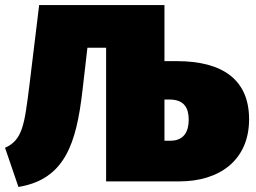

<svg xmlns="http://www.w3.org/2000/svg" viewBox="-29 -718 1013 760"><path d="M671 -476H622V-698H126L87 -377C68 -227 61 -164 -9 -133L44 22C228 -8 273 -151 297 -356L317 -529H391V0H681C840 0 957 -84 957 -246C957 -401 854 -476 671 -476ZM646 -161H622V-324H642C702 -324 718 -288 718 -244C718 -199 700 -161 646 -161Z"/></svg>

Font: Fira Sans Ultra
Style: Regular
Weight: 950
Designer: Carrois Corporate & Edenspiekermann AG
Foundry: Carrois Corporate GbR & Edenspiekermann AG
Version: Version 4.203;PS 004.203;hotconv 1.0.88;makeotf.lib2.5.64775